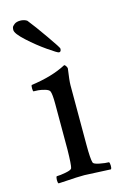

<svg xmlns="http://www.w3.org/2000/svg" viewBox="-103 -687 470 737"><g transform="rotate(-15 132.0 -318.0)"><path d="M55.2 -638.7Q61.5 -638.7 67.9 -637Q74.2 -635.3 77.4 -633.5Q80.6 -631.8 81.5 -630.9Q105 -601.6 140.6 -550.5Q176.3 -499.5 176.3 -495.1Q176.3 -482.4 167.5 -482.4Q162.1 -482.4 126 -507.6Q89.8 -532.7 54.9 -564.5Q20 -596.2 20 -610.4Q20 -615.2 21.2 -620.4Q22.5 -625.5 31 -632.1Q39.6 -638.7 55.2 -638.7ZM177.2 -317.4V-113.3Q177.2 -56.6 182.1 -41Q184.1 -34.2 206.8 -29.8Q229.5 -25.4 243.7 -25.4Q246.6 -21.5 246.8 -11.2Q247.1 -1 243.7 2.9Q143.6 -2 139.2 -2Q122.1 -2 106.2 -1.2Q90.3 -0.5 69.8 1Q49.3 2.4 35.6 2.9Q32.2 -1 32.5 -11.2Q32.7 -21.5 35.6 -25.4Q49.8 -25.4 72.5 -29.8Q95.2 -34.2 97.2 -41Q101.1 -53.2 102.1 -113.3V-294.9Q102.1 -334 97.2 -345.7Q94.2 -353 78.6 -357.4Q63 -361.8 52.5 -362.5Q42 -363.3 33.7 -363.3Q31.7 -365.2 31.5 -375Q31.2 -384.8 33.7 -388.7Q117.2 -399.9 173.3 -429.7Q176.8 -429.7 180.4 -423.8Q184.1 -418 184.1 -414.1Q177.2 -366.2 177.2 -349.6Z"/></g></svg>

Font: Amiri
Style: Regular
Weight: 400
Designer: Khaled Hosny
Version: Version 000.108